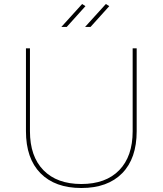

<svg xmlns="http://www.w3.org/2000/svg" viewBox="-20 -941 814 961"><path d="M387.2 0Q255.4 0 182.6 -74Q109.9 -147.9 109.9 -284.2V-699.2H129.9V-284.2Q129.9 -158.2 197.5 -89.1Q265.1 -20 387.2 -20Q509.3 -20 576.7 -89.1Q644 -158.2 644 -284.2V-699.2H664.1V-284.2Q664.1 -147.9 591.6 -74Q519 0 387.2 0ZM314 -806.2H287.1L391.1 -920.9L407.7 -910.2ZM433.1 -806.2H405.8L509.8 -920.9L526.9 -910.2Z"/></svg>

Font: Montserrat
Style: Thin
Weight: 250
Designer: Julieta Ulanovsky
Foundry: Julieta Ulanovsky
Version: Version 1.000;PS 002.000;hotconv 1.0.70;makeotf.lib2.5.58329